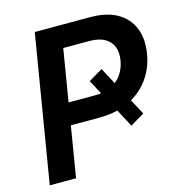

<svg xmlns="http://www.w3.org/2000/svg" viewBox="-108 -823 859 919"><g transform="rotate(-15 321.5 -364.0)"><path d="M409.2 -473.6 547.4 -216.3 477.5 -174.8 339.8 -432.1ZM25.9 0 146.5 -727.5H419.9Q502.4 -727.5 554.9 -697.3Q607.4 -667 628.9 -613Q650.4 -559.1 638.7 -488.8Q627.4 -418.5 588.1 -365Q548.8 -311.5 485.6 -281.5Q422.4 -251.5 339.8 -251.5H150.9L168.9 -359.9H344.2Q392.6 -359.9 426.8 -376.5Q460.9 -393.1 481.2 -422.4Q501.5 -451.7 507.8 -489.7Q514.2 -527.8 503.2 -556.6Q492.2 -585.4 463.4 -601.8Q434.6 -618.2 386.7 -618.2H258.3L156.2 0Z"/></g></svg>

Font: Inter 20pt SemiBold
Style: Italic
Weight: 600
Italic angle: -9.3988°
Version: Version 4.001;git-66647c0bb